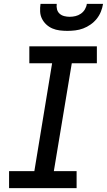

<svg xmlns="http://www.w3.org/2000/svg" viewBox="-20 -975 554 995"><path d="M27 0V-88H158L250 -647H132V-735H482V-647H352L259 -88H377V0ZM329 -815Q309 -815 289 -817.5Q269 -820 251.5 -827.5Q234 -835 220 -848Q206 -861 197.5 -878Q189 -895 188 -915Q187 -935 190 -955H274Q272 -940 275.5 -926.5Q279 -913 289 -904Q299 -895 313 -891.5Q327 -888 341 -888Q356 -888 371 -891.5Q386 -895 399 -904Q412 -913 420 -926.5Q428 -940 430 -955H514Q511 -935 503 -915Q495 -895 481.5 -878Q468 -861 449.5 -848Q431 -835 411 -827.5Q391 -820 370 -817.5Q349 -815 329 -815Z"/></svg>

Font: Iosevka SS04 Semibold Oblique
Style: Regular
Weight: 600
Italic angle: -9°
Monospace: yes
Designer: Belleve Invis
Foundry: Belleve Invis
Version: Version 19.0.0; ttfautohint (v1.8.4)